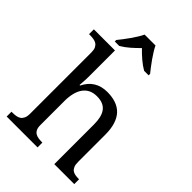

<svg xmlns="http://www.w3.org/2000/svg" viewBox="-274 -1070 1183 1183"><g transform="rotate(45 317.5 -479.0)"><path d="M287.1 -42V0H18.1V-42H25.9Q43 -42 57.9 -44.4Q72.8 -46.9 83.7 -54.4Q94.7 -62 101.3 -76.2Q107.9 -90.3 107.9 -113.8V-649.9Q107.9 -671.9 101.3 -685.3Q94.7 -698.7 83.5 -706.1Q72.3 -713.4 57.4 -715.6Q42.5 -717.8 25.9 -717.8H18.1V-759.8H202.1V-540Q202.1 -526.4 201.7 -511.5Q201.2 -496.6 200.2 -483.9Q199.2 -469.2 198.2 -455.1H203.1Q248 -545.9 350.1 -545.9Q392.6 -545.9 425.5 -534.4Q458.5 -522.9 481 -499.3Q503.4 -475.6 515.1 -438.5Q526.9 -401.4 526.9 -350.1V-113.8Q526.9 -90.3 532.7 -76.2Q538.6 -62 548.8 -54.4Q559.1 -46.9 573.2 -44.4Q587.4 -42 604 -42H606.9V0H433.1V-345.2Q433.1 -377.9 427.2 -403.3Q421.4 -428.7 408.4 -446.3Q395.5 -463.9 374.5 -472.9Q353.5 -481.9 323.2 -481.9Q292 -481.9 269.3 -470.5Q246.6 -459 231.7 -437.7Q216.8 -416.5 209.5 -386.5Q202.1 -356.4 202.1 -319.8V-108.9Q202.1 -86.9 208.7 -73.5Q215.3 -60.1 226.6 -53.2Q237.8 -46.4 252.7 -44.2Q267.6 -42 284.2 -42ZM162.1 -811Q173.8 -825.2 188 -843.8Q202.1 -862.3 216.1 -882.1Q230 -901.9 242.2 -921.6Q254.4 -941.4 262.2 -958H356.9Q364.7 -941.4 377 -921.6Q389.2 -901.9 403.1 -882.1Q417 -862.3 431.2 -843.8Q445.3 -825.2 457 -811V-797.9H418Q389.2 -814.5 360.4 -839.1Q331.5 -863.8 309.1 -887.7Q286.1 -863.8 257.8 -839.1Q229.5 -814.5 201.2 -797.9H162.1Z"/></g></svg>

Font: Droid-TTFautohint Serif
Style: Regular
Weight: 400
Foundry: Ascender Corporation
Version: Version 1.00; ttfautohint (v1.00rc1.4-1a1c-dirty) -l 8 -r 50